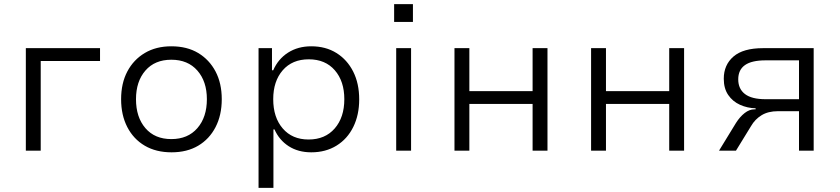

<svg xmlns="http://www.w3.org/2000/svg" viewBox="-20 -729 4062 929"><path d="M105 0V-496H464V-434H177V0Z M810 8Q735 8 680.5 -24Q626 -56 596 -114Q566 -172 566 -249Q566 -326 596 -383Q626 -440 680.5 -472.5Q735 -505 809 -505Q885 -505 939 -472.5Q993 -440 1023 -383Q1053 -326 1053 -249Q1053 -172 1023 -114Q993 -56 939 -24Q885 8 810 8ZM809 -56Q889 -56 935 -109Q981 -162 981 -249Q981 -335 935 -387.5Q889 -440 809 -440Q729 -440 683.5 -387.5Q638 -335 638 -249Q638 -162 683.5 -109Q729 -56 809 -56Z M1231 180V-496H1296V-389H1302Q1326 -444 1374 -474.5Q1422 -505 1486 -505Q1556 -505 1608 -472.5Q1660 -440 1689 -382.5Q1718 -325 1718 -248Q1718 -173 1689.5 -115Q1661 -57 1608.5 -24.5Q1556 8 1486 8Q1423 8 1377 -21.5Q1331 -51 1308 -103H1303V180ZM1473 -54Q1553 -54 1599.5 -107.5Q1646 -161 1646 -249Q1646 -336 1600 -389Q1554 -442 1474 -442Q1394 -442 1348 -389Q1302 -336 1302 -249Q1302 -161 1348 -107.5Q1394 -54 1473 -54Z M1887 -623V-709H1978V-623ZM1897 0V-496H1969V0Z M2179 0V-496H2251V-288H2557V-496H2629V0H2557V-226H2251V0Z M2840 0V-496H2912V-288H3218V-496H3290V0H3218V-226H2912V0Z M3459 0 3541 -134Q3560 -164 3583 -182Q3606 -200 3630 -200H3636V-205Q3596 -206 3560.5 -222Q3525 -238 3503.5 -269.5Q3482 -301 3482 -348Q3482 -415 3529 -455.5Q3576 -496 3672 -496H3917V0H3846V-191H3744Q3697 -191 3665 -171.5Q3633 -152 3614 -119L3541 0ZM3684 -249H3846V-437H3684Q3617 -437 3584.5 -414Q3552 -391 3552 -345Q3552 -299 3584.5 -274Q3617 -249 3684 -249Z"/></svg>

Font: Nunito Sans 6pt Light
Style: Regular
Weight: 300
Version: Version 3.101;gftools[0.9.27]